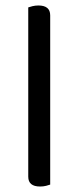

<svg xmlns="http://www.w3.org/2000/svg" viewBox="-20 -675 286 700"><path d="M163 -2Q158 0 148 2.5Q138 5 126 5Q83 5 83 -31V-648Q88 -650 98.5 -652.5Q109 -655 120 -655Q163 -655 163 -619V-2Z"/></svg>

Font: Baloo Da 2
Style: Regular
Weight: 400
Designer: Noopur Datye, Sulekha Rajkumar and Ek Type
Foundry: Ek Type
Version: Version 1.640;hotconv 1.0.111;makeotfexe 2.5.65597; ttfautoh